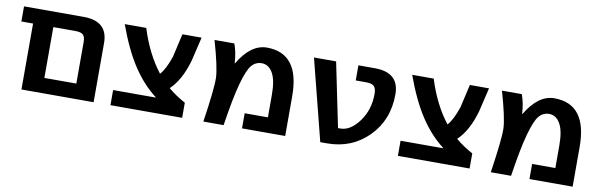

<svg xmlns="http://www.w3.org/2000/svg" viewBox="-41 -872 3796 1213"><g transform="rotate(10 1857.0 -265.0)"><path d="M449 -363Q449 -397 435 -410Q421 -423 386 -423H244V-97H449ZM244 0H114V-423H39V-520H421Q577 -520 577 -380V0Z M958 -99Q874 -163 808 -263Q742 -363 685 -520H823Q873 -360 959 -250Q992 -285 1021 -371L1055 -520H1178L1141 -364Q1103 -234 1035 -171Q1085 -129 1145 -97V0H685V-97H958Z M1412 -397H1414Q1493 -530 1596 -530Q1806 -530 1806 -255V0H1529V-97H1678V-242Q1678 -336 1651.5 -381.5Q1625 -427 1581 -427Q1542 -427 1516 -396.5Q1490 -366 1464 -272Q1438 -178 1411 0H1281Q1314 -221 1311.5 -287Q1309 -353 1261 -520H1388Q1408 -468 1412 -397Z M2316 -360Q2316 -395 2301.5 -409Q2287 -423 2252 -423H2184V-520H2289Q2446 -520 2446 -380Q2446 -215 2339.5 -107.5Q2233 0 2074 0H2031L1899 -520H2041L2126 -107H2141Q2205 -107 2260.5 -182Q2316 -257 2316 -360Z M2802 -99Q2718 -163 2652 -263Q2586 -363 2529 -520H2667Q2717 -360 2803 -250Q2836 -285 2865 -371L2899 -520H3022L2985 -364Q2947 -234 2879 -171Q2929 -129 2989 -97V0H2529V-97H2802Z M3256 -397H3258Q3337 -530 3440 -530Q3650 -530 3650 -255V0H3373V-97H3522V-242Q3522 -336 3495.5 -381.5Q3469 -427 3425 -427Q3386 -427 3360 -396.5Q3334 -366 3308 -272Q3282 -178 3255 0H3125Q3158 -221 3155.5 -287Q3153 -353 3105 -520H3232Q3252 -468 3256 -397Z"/></g></svg>

Font: Mplus 1p Bold
Style: Bold
Weight: 700
Version: Version 1.061